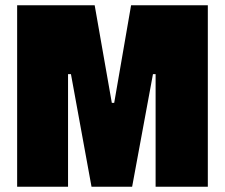

<svg xmlns="http://www.w3.org/2000/svg" viewBox="-20 -708 853 728"><path d="M45 0V-688H339L404 -318H413L477 -688H768V0H570V-427H560L481 0H327L249 -427H238V0Z"/></svg>

Font: Saira Semi Condensed Black
Style: Regular
Weight: 900
Width: 4
Designer: Hector Gatti with collaboration of the Omnibus-Type team
Foundry: Omnibus-Type
Version: Version 1.001; ttfautohint (v1.8)